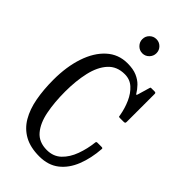

<svg xmlns="http://www.w3.org/2000/svg" viewBox="-299 -1063 1152 1152"><g transform="rotate(45 277.0 -487.5)"><path d="M27.5 -375Q27.5 -486.5 56.8 -573.5Q86 -660.5 141 -710.2Q196 -760 272.5 -760Q321 -760 352.8 -746.2Q384.5 -732.5 405 -711.2Q425.5 -690 439.5 -666.5Q444.5 -657.5 449 -674.5L470 -746Q471.5 -751.5 472.5 -753.2Q473.5 -755 480.5 -755H507.5Q517.5 -755 517.5 -745.5V-508Q517.5 -500 514.5 -497.5Q511.5 -495 503 -495H472.5Q463 -495 462.5 -498.2Q462 -501.5 460.5 -509.5Q452 -558 432.5 -602Q413 -646 382 -674Q351 -702 307.5 -702Q240.5 -702 201 -658.2Q161.5 -614.5 144.5 -540.2Q127.5 -466 127.5 -375Q127.5 -284 142 -210Q156.5 -136 193.5 -92.5Q230.5 -49 297.5 -49Q353 -49 389 -83.5Q425 -118 445 -172.8Q465 -227.5 471.5 -287Q472 -295 481.5 -295H516.5Q527.5 -295 527 -288Q521 -203 494.2 -135.5Q467.5 -68 417.8 -29Q368 10 292.5 10Q216.5 10 165.2 -18.5Q114 -47 83.8 -98.8Q53.5 -150.5 40.5 -221Q27.5 -291.5 27.5 -375ZM292.5 -864.5Q268 -864.5 250.2 -882.5Q232.5 -900.5 232.5 -925Q232.5 -950 250.2 -967.5Q268 -985 292.5 -985Q317.5 -985 335 -967.5Q352.5 -950 352.5 -925Q352.5 -900.5 335 -882.5Q317.5 -864.5 292.5 -864.5Z"/></g></svg>

Font: Besley* Condensed
Style: Regular
Weight: 400
Width: 3
Designer: Owen Earl
Foundry: indestructible type*
Version: Version 3.000; ttfautohint (v1.8.3)